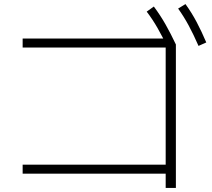

<svg xmlns="http://www.w3.org/2000/svg" viewBox="-20 -875 1040 941"><path d="M792 46V-24H91V-68H792V-642H91V-686H822L842 -657V46ZM804 -638Q777 -694 752.5 -737Q728 -780 699 -818L734 -843Q766 -800 791.5 -755Q817 -710 842 -657ZM953 -650Q928 -707 904.5 -750.5Q881 -794 853 -833L889 -855Q920 -812 944 -766.5Q968 -721 991 -667Z"/></svg>

Font: M PLUS 1 Code Light
Style: Regular
Weight: 300
Designer: Coji Morishita
Foundry: UNDERFOREST DESIGN
Version: Version 1.002